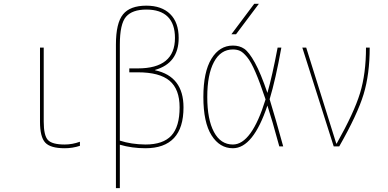

<svg xmlns="http://www.w3.org/2000/svg" viewBox="-20 -770 2040 1010"><path d="M210 -519.5V-129.9Q210 -57.6 231.9 -33.7Q253.9 -9.8 320.3 -9.8Q360.4 -9.8 400.4 -24.4V-2.9Q361.3 9.8 320.3 9.8Q245.1 9.8 217.8 -20Q190.4 -49.8 190.4 -129.9V-519.5Z M610.4 -8.8V219.7H589.8V-535.2Q589.8 -648.4 627 -694.3Q664.1 -740.2 750 -740.2Q830.1 -740.2 875 -696.3Q919.9 -652.3 919.9 -570.3Q919.9 -437.5 795.9 -402.3V-400.4Q945.3 -368.2 945.3 -205.1Q945.3 9.8 745.1 9.8Q673.8 9.8 610.4 -8.8ZM610.4 -30.3Q669.9 -10.7 745.1 -9.8Q837.9 -9.8 881.3 -56.6Q924.8 -103.5 924.8 -205.1Q924.8 -300.8 872.1 -345.2Q819.3 -389.6 705.1 -389.6H660.2V-410.2H705.1Q900.4 -410.2 900.4 -570.3Q900.4 -644.5 862.3 -682.1Q824.2 -719.7 750 -719.7Q675.8 -719.7 643.1 -682.1Q610.4 -644.5 610.4 -535.2Z M1221.7 -589.8H1197.3L1317.4 -750H1341.8ZM1469.7 0H1449.2Q1411.1 -140.6 1386.7 -214.8Q1311.5 9.8 1205.1 9.8Q1135.7 9.8 1092.8 -58.1Q1049.8 -126 1049.8 -259.8Q1049.8 -391.6 1092.3 -460.9Q1134.8 -530.3 1205.1 -530.3Q1240.2 -530.3 1265.1 -513.2Q1290 -496.1 1320.8 -440.4Q1351.6 -384.8 1386.7 -281.2Q1412.1 -370.1 1440.4 -519.5H1460Q1429.7 -351.6 1398.4 -248Q1430.7 -142.6 1469.7 0ZM1377 -247.1Q1347.7 -335 1324.2 -389.6Q1300.8 -444.3 1279.8 -469.7Q1258.8 -495.1 1242.7 -502.4Q1226.6 -509.8 1205.1 -509.8Q1140.6 -509.8 1105.5 -443.8Q1070.3 -377.9 1070.3 -259.8Q1070.3 -141.6 1105.5 -75.7Q1140.6 -9.8 1205.1 -9.8Q1303.7 -9.8 1377 -247.1Z M1749 -14.6H1751Q1842.8 -177.7 1874 -280.3Q1905.3 -382.8 1905.3 -519.5H1924.8Q1924.8 -379.9 1892.6 -273.9Q1860.4 -168 1764.6 0H1735.4L1570.3 -519.5H1590.8Z"/></svg>

Font: Mgen+ 1mn thin
Style: Regular
Weight: 100
Designer: [Source Han Sans]
Ryoko NISHIZUKA  (kana & ideographs); Paul D. Hunt (Latin, Greek & Cyrillic); Wenlong ZHANG  (bopomofo
Version: Version 1.059.20150602